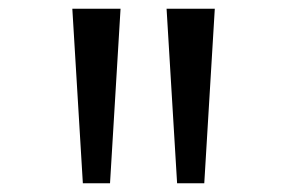

<svg xmlns="http://www.w3.org/2000/svg" viewBox="-20 -890 655 438"><path d="M255 -870 231 -472H169L145 -870ZM470 -870 446 -472H384L360 -870Z"/></svg>

Font: Martel DemiBold
Style: Regular
Weight: 600
Designer: Dan Reynolds
Foundry: Dan Reynolds
Version: Version 1.001; ttfautohint (v1.1) -l 5 -r 5 -G 72 -x 0 -D la